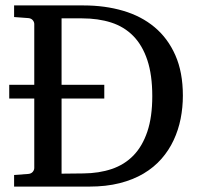

<svg xmlns="http://www.w3.org/2000/svg" viewBox="-20 -691 736 711"><path d="M14.2 -377H106.9V-602.1Q106.9 -609.4 101.3 -616.2Q95.7 -623 85 -624L32.2 -627.9V-670.9H290Q368.7 -670.9 436 -651.1Q503.4 -631.3 552.5 -590.3Q601.6 -549.3 629.4 -486.3Q657.2 -423.3 657.2 -336.9Q657.2 -293 648.9 -251.2Q640.6 -209.5 623 -171.9Q605.5 -134.3 577.9 -102.8Q550.3 -71.3 511.7 -48.3Q473.1 -25.4 423.1 -12.7Q373 0 310.1 0H32.2V-43L85 -46.9Q95.7 -47.9 101.3 -54.7Q106.9 -61.5 106.9 -68.8V-326.2H14.2ZM543.9 -335Q543.9 -413.6 525.6 -468.5Q507.3 -523.4 473.4 -557.9Q439.5 -592.3 391.4 -607.7Q343.3 -623 284.2 -623H208V-377H366.2V-326.2H208V-47.9L289.1 -48.8Q346.7 -49.3 393.8 -65.2Q440.9 -81.1 474.1 -115.2Q507.3 -149.4 525.6 -203.6Q543.9 -257.8 543.9 -335Z"/></svg>

Font: Charis SIL Afr
Style: Regular
Weight: 400
Foundry: SIL International
Version: Version 5.000